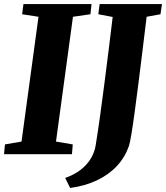

<svg xmlns="http://www.w3.org/2000/svg" viewBox="-30 -763 822 950"><path d="M-10 0 -5.5 -48.5 76.5 -62.5 160.5 -680 79.5 -692.5 86 -743H423L417.5 -692.5L331 -680L247 -62.5L330 -48.5L326 0ZM317 167 292.5 117.5Q339 101 370.8 75.8Q402.5 50.5 420.5 19.5Q438.5 -11.5 443.5 -44.5Q455 -115.5 465.8 -193.5Q476.5 -271.5 487 -353.2Q497.5 -435 507.8 -517.2Q518 -599.5 527.5 -679L456.5 -692.5L463 -743H771.5L764 -692.5L695.5 -680Q685.5 -596.5 675 -511.8Q664.5 -427 654.8 -349.2Q645 -271.5 636.2 -207.2Q627.5 -143 620.2 -99.2Q613 -55.5 607.5 -39.5Q588 16 548 58.8Q508 101.5 449.8 129.2Q391.5 157 317 167Z"/></svg>

Font: Merriweather 28pt Black
Style: Italic
Weight: 900
Italic angle: -7.8°
Version: Version 2.101